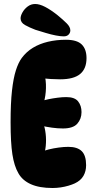

<svg xmlns="http://www.w3.org/2000/svg" viewBox="-20 -935 465 961"><path d="M310 -736Q365 -736 389 -712.5Q413 -689 413 -644Q413 -591 381 -564.5Q349 -538 281 -538Q260 -538 234.5 -539.5Q209 -541 182 -545L202 -566Q211 -533 210 -494Q209 -455 199 -421L186 -428Q201 -434 223 -438.5Q245 -443 268.5 -446Q292 -449 312 -449Q354 -449 371 -427.5Q388 -406 388 -374Q388 -340 367 -316Q346 -292 295 -292Q269 -292 240 -296Q211 -300 181 -307L196 -319Q205 -296 208.5 -265.5Q212 -235 209 -204.5Q206 -174 196 -150L181 -172Q199 -181 223.5 -187Q248 -193 274 -196.5Q300 -200 322 -200Q367 -200 389 -178.5Q411 -157 411 -108Q411 -78 397.5 -54.5Q384 -31 354 -17Q341 -11 322.5 -5.5Q304 0 283.5 3Q263 6 243 6Q177 6 134.5 -13Q92 -32 72 -68Q51 -104 42 -162.5Q33 -221 33 -323Q33 -419 40 -481.5Q47 -544 59.5 -583Q72 -622 89 -645Q112 -676 145 -696Q178 -716 220 -726Q262 -736 310 -736ZM332 -783Q332 -771 323.5 -762Q315 -753 299 -753Q283 -753 259.5 -757.5Q236 -762 209.5 -770Q183 -778 157 -786Q128 -797 105.5 -809.5Q83 -822 83 -843Q83 -856 92.5 -873Q102 -890 118.5 -902.5Q135 -915 156 -915Q178 -915 206 -900.5Q234 -886 268 -859Q296 -836 314 -818Q332 -800 332 -783Z"/></svg>

Font: DynaPuff Condensed SemiBold
Style: Regular
Weight: 600
Width: 3
Designer: Toshi Omagari, Jennifer Daniel
Foundry: Google Fonts
Version: Version 2.000